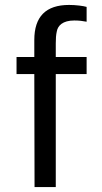

<svg xmlns="http://www.w3.org/2000/svg" viewBox="-20 -758 413 778"><path d="M281 -675C300 -675 316 -673 331 -670V-730C318 -734 287 -738 260 -738C166 -738 119 -691 119 -596V-527H47V-458H119L120 0H206V-458H331V-527H206V-582C206 -601 207 -617 210 -630C214 -654 234 -675 281 -675Z"/></svg>

Font: Be Vietnam
Style: Regular
Weight: 400
Designer: Gabriel Lam
Foundry: TypeRant
Version: Version 4.000